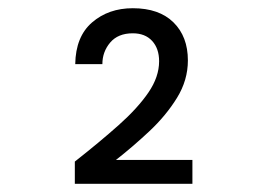

<svg xmlns="http://www.w3.org/2000/svg" viewBox="-20 -727 640 467"><path d="M162 -280V-334Q223 -382 269 -423Q315 -464 341 -502Q367 -540 367 -578Q367 -609 350 -627.5Q333 -646 303 -646Q267 -646 248 -623.5Q229 -601 229 -571H163Q164 -638 204 -672.5Q244 -707 303 -707Q367 -707 402 -672.5Q437 -638 437 -580Q437 -532 410.5 -489Q384 -446 343.5 -408Q303 -370 262 -338H448V-280Z"/></svg>

Font: DM Mono
Style: Regular
Weight: 400
Designer: Colophon Foundry
Foundry: Colophon Foundry
Version: Version 1.000; ttfautohint (v1.8.2.53-6de2)